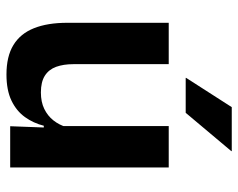

<svg xmlns="http://www.w3.org/2000/svg" viewBox="-92 -634 737 594"><g transform="rotate(90 277.0 -337.5)"><path d="M179 -490.5V-195.5Q179 -165 187.2 -142.2Q195.5 -119.5 214.8 -107.2Q234 -95 266.5 -95Q296 -95 317.5 -105.5Q339 -116 353 -133.8Q367 -151.5 373.5 -173.5L393.5 -104H369.5Q361.5 -72 342.8 -45.8Q324 -19.5 291.8 -4Q259.5 11.5 211 11.5Q155 11.5 119.8 -10Q84.5 -31.5 67.8 -73.5Q51 -115.5 51 -177V-490.5ZM498.5 -490.5V0H371L375.5 -119L370.5 -129.5V-490.5ZM312 -685.5H448V-684L329.5 -543H221.5V-544.5Z"/></g></svg>

Font: Anek Odia SemiBold
Style: Regular
Weight: 600
Version: Version 1.003